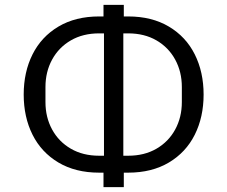

<svg xmlns="http://www.w3.org/2000/svg" viewBox="-20 -745 940 794"><path d="M390 -31Q292 -31 221.5 -73Q151 -115 114.5 -188Q78 -261 78 -354Q78 -447 114.5 -520Q151 -593 221.5 -635Q292 -677 390 -677H408V-725H492V-677H510Q608 -677 678.5 -635Q749 -593 785.5 -520Q822 -447 822 -354Q822 -261 785.5 -188Q749 -115 678.5 -73Q608 -31 510 -31H492V29H408V-31ZM390 -607Q323 -607 273 -578Q223 -549 195.5 -498.5Q168 -448 168 -385V-323Q168 -260 195.5 -209.5Q223 -159 273 -130Q323 -101 390 -101H410V-607ZM732 -323V-385Q732 -448 704.5 -498.5Q677 -549 627 -578Q577 -607 510 -607H490V-101H510Q577 -101 627 -130Q677 -159 704.5 -209.5Q732 -260 732 -323Z"/></svg>

Font: iA Writer Duo V
Style: Regular
Weight: 400
Designer: Mike Abbink, Paul van der Laan, Pieter van Rosmalen, Oliver Reichenstein
Foundry: Information Architects Inc.
Version: Version 2.000